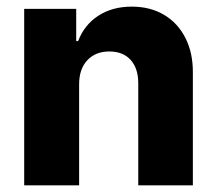

<svg xmlns="http://www.w3.org/2000/svg" viewBox="-20 -557 650 577"><path d="M217.8 0H52.7V-530.3H209V-433.6H214.8Q233.4 -482.4 275.6 -509.8Q317.9 -537.1 376 -537.1Q431.2 -537.1 472.9 -512.5Q514.6 -487.8 537.4 -442.6Q560.1 -397.5 559.6 -337.9V0H395.5V-306.6Q395.5 -351.6 372.6 -377Q349.6 -402.3 308.6 -402.3Q267.1 -402.3 242.4 -376Q217.8 -349.6 217.8 -303.7Z"/></svg>

Font: Pretendard ExtraBold
Style: Regular
Weight: 800
Designer: Base glyphs from Inter by Rasmus Andersson; Hangeul glyphs from Noto Sans CJK(Source Han Sans) by Jang Soo-young and Kan
Foundry: Kil Hyung-jin
Version: Version 1.309